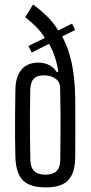

<svg xmlns="http://www.w3.org/2000/svg" viewBox="-20 -826 404 854"><path d="M184 7.5Q113.5 7.5 82.5 -23.2Q51.5 -54 48.5 -124Q47.5 -164 47 -210.8Q46.5 -257.5 47 -311.5Q47.5 -365.5 48.5 -427Q49.5 -486.5 76 -517Q102.5 -547.5 150 -547.5Q178 -547.5 199.8 -536Q221.5 -524.5 231 -506.5H239.5Q234 -543 223.5 -574Q213 -605 198 -631L121 -592.5L106.5 -621.5L179.5 -657.5Q162 -685.5 140 -707.5Q118 -729.5 92 -749.5L127 -806Q161.5 -780.5 189.5 -753.2Q217.5 -726 239 -690.5L300.5 -721L314.5 -692.5L256.5 -664Q284.5 -613 298.8 -546.5Q313 -480 314.5 -392Q315 -349.5 315 -303.8Q315 -258 315 -212.2Q315 -166.5 314.5 -124Q313.5 -77.5 299.8 -48.5Q286 -19.5 257.8 -6Q229.5 7.5 184 7.5ZM183 -49Q215 -49 231.2 -64.8Q247.5 -80.5 248 -114Q248.5 -165 249 -214.8Q249.5 -264.5 249.2 -318.5Q249 -372.5 247.5 -436Q247 -462.5 225.8 -476.8Q204.5 -491 175 -491Q144.5 -491 130 -475.5Q115.5 -460 114.5 -426Q113.5 -366 113.2 -311.5Q113 -257 113.5 -207.8Q114 -158.5 115 -114Q116 -80.5 132.5 -64.8Q149 -49 183 -49Z"/></svg>

Font: Big Shoulders Display Thin
Style: Regular
Weight: 400
Version: Version 2.002